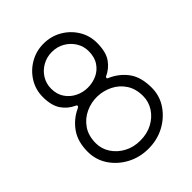

<svg xmlns="http://www.w3.org/2000/svg" viewBox="-199 -776 881 881"><g transform="rotate(-45 242.0 -335.0)"><path d="M241 6Q185 6 138 -19Q91 -44 62.5 -86.5Q34 -129 34 -182Q34 -247 64 -289.5Q94 -332 141 -354Q149 -357 150.5 -362Q152 -367 145 -370Q109 -386 87.5 -418Q66 -450 66 -505Q66 -552 90 -591Q114 -630 154 -653Q194 -676 241 -676Q290 -676 330 -653Q370 -630 394 -591Q418 -552 418 -505Q418 -446 395.5 -414Q373 -382 337 -366Q334 -363 334.5 -359Q335 -355 343 -353Q393 -330 421.5 -289.5Q450 -249 450 -182Q450 -129 421 -86.5Q392 -44 345.5 -19Q299 6 241 6ZM243 -389Q274 -389 301.5 -401.5Q329 -414 346.5 -440Q364 -466 364 -505Q364 -537 347.5 -563.5Q331 -590 303.5 -606Q276 -622 241 -622Q208 -622 180 -606Q152 -590 136 -563.5Q120 -537 120 -505Q120 -468 138 -442Q156 -416 184 -402.5Q212 -389 243 -389ZM241 -47Q286 -47 320.5 -65.5Q355 -84 375 -115Q395 -146 395 -183Q395 -230 373.5 -262.5Q352 -295 317.5 -312Q283 -329 245 -330Q206 -331 170 -314.5Q134 -298 111 -265Q88 -232 88 -183Q88 -146 108.5 -115Q129 -84 163.5 -65.5Q198 -47 241 -47Z"/></g></svg>

Font: Glory Light
Style: Regular
Weight: 300
Version: Version 1.011